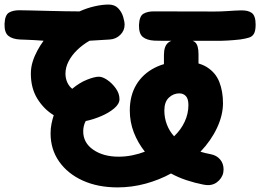

<svg xmlns="http://www.w3.org/2000/svg" viewBox="-92 -810 1148 847"><path d="M426.8 16.7Q339.9 16.7 273.4 -13.3Q206.9 -43.3 169 -97.2Q131.1 -151.1 131.1 -221.7Q131.1 -243.7 135.2 -264Q139.3 -284.3 145.1 -301.7Q101.6 -328 72.8 -374.5Q44.1 -421 44.1 -485.3Q44.1 -512 51.9 -537.3Q59.7 -562.6 72.6 -586.4Q85.4 -610.2 100.3 -630.3Q80.7 -632.1 60.4 -633Q40.2 -633.9 23.7 -634.7Q7.2 -635.4 -3.4 -635.7Q-37.2 -637.4 -55.1 -651.9Q-73 -666.3 -72 -704.7Q-70.2 -744 -52.4 -754.4Q-34.7 -764.8 -7 -764.8Q9.3 -764.8 42.8 -763.9Q76.3 -763 116.3 -762.1Q156.2 -761.2 194.5 -760.4Q232.8 -759.7 258.7 -759.7Q291.7 -774.6 325.3 -782.2Q358.9 -789.9 387.1 -789.9Q414.1 -789.9 429.7 -773.3Q445.2 -756.7 451.4 -735.5Q457.7 -714.3 457.7 -701Q457.7 -675 438.6 -656.2Q419.6 -637.4 391.9 -635.7L303.1 -630.3Q272.4 -612.8 248.3 -589.3Q224.2 -565.9 210.5 -539.2Q196.8 -512.6 196.8 -485.3Q196.8 -464.4 204.7 -446.8Q212.6 -429.2 226.6 -418.3Q258.9 -445.4 292 -458.5Q325.1 -471.6 344.3 -471.6Q360.4 -471.6 381.4 -457.3Q402.4 -443 418.8 -420.2Q435.1 -397.4 435.1 -372.7Q435.1 -351.8 412 -332.1Q388.9 -312.4 354.6 -297.8Q320.3 -283.1 286.2 -276Q281 -267 278.1 -255.3Q275.1 -243.7 275.1 -230.6Q275.1 -179.8 319.6 -149.3Q364.1 -118.8 431.1 -118.8Q461.8 -118.8 491.8 -124.9Q521.8 -131 547.1 -140.9Q516.3 -179.6 498.4 -225.6Q480.6 -271.7 480.6 -322.6Q480.6 -388.2 509.3 -436.3Q538.1 -484.3 590.7 -511.1Q643.2 -537.9 712.4 -537.9Q780.9 -538.7 820.1 -514.2Q859.3 -489.8 875.5 -448.4Q891.7 -407 891.7 -355Q891.7 -302 865.4 -245.9Q839.1 -189.8 792.3 -140.6Q803.7 -137.1 815.2 -134.5Q826.8 -131.9 837.4 -129.7Q863.6 -124.9 878.9 -106.7Q894.3 -88.6 894.3 -62.4Q894.3 -34.8 874.3 -14.1Q854.2 6.6 825.8 6.6Q821.8 6.6 816.8 6.1Q811.9 5.6 804.7 4.3Q767.3 -3 730.9 -15.1Q694.4 -27.2 662.4 -44.7Q611.4 -16.6 550.6 0.1Q489.7 16.7 426.8 16.7ZM676 -208.8Q706 -237.2 722.6 -272.8Q739.2 -308.3 739.2 -346.3Q739.2 -374.4 727.8 -386.3Q716.4 -398.1 699.4 -398.1Q672.8 -398.1 652.9 -379.2Q633 -360.3 633 -322.6Q633 -289.9 644.2 -260.7Q655.3 -231.4 676 -208.8ZM631.2 -433.7Q631.2 -466.3 631.2 -500.4Q631.2 -534.6 631.2 -567Q631.2 -606.1 649.5 -621.4Q667.8 -636.8 707.4 -636.8Q754 -636.8 768.8 -623.6Q783.7 -610.4 783.7 -571.3Q783.7 -538.1 783.7 -502.6Q783.7 -467.1 783.7 -433.7ZM589.7 -630.7Q555.9 -632.4 538.1 -646.9Q520.3 -661.3 521.1 -699.7Q522.9 -739 540.8 -749.4Q558.7 -759.8 586.1 -759.8Q652.9 -760 720.3 -759.5Q787.8 -759 854.6 -759.2Q868.8 -759.2 883.1 -759.7Q897.4 -760.2 912.2 -761.2Q927 -762.2 941.7 -763.1Q956.4 -764 969.9 -764.2Q1002.7 -765.2 1019.2 -752.6Q1035.7 -739.9 1035.7 -701.3Q1035.7 -674.9 1028.6 -661.8Q1021.4 -648.8 1006.4 -644.1Q991.4 -639.4 967.6 -635.9Q952.8 -634.1 939.2 -633.1Q925.6 -632.1 912.3 -631.2Q899 -630.3 885.4 -630.1Q871.8 -629.9 857 -629.9Q842.6 -629.9 815.6 -629.9Q788.7 -629.9 756 -629.9Q723.3 -629.9 690.7 -629.9Q658 -629.9 631.1 -629.9Q604.1 -629.9 589.7 -630.7Z"/></svg>

Font: Playpen Sans Deva
Style: Regular
Weight: 400
Designer: Pooja Saxena, Gunjan Panchal, Laura Meseguer, Veronika Burian, José Scaglione
Foundry: TypeTogether
Version: Version 2.000